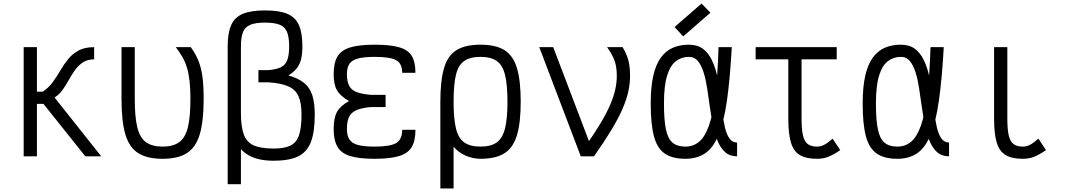

<svg xmlns="http://www.w3.org/2000/svg" viewBox="-20 -885 6040 1087"><path d="M114 0V-618H189V-366H222Q255 -388 278.5 -420Q302 -452 322 -486.5Q342 -521 366.5 -551Q391 -581 425.5 -599.5Q460 -618 513 -618V-549Q476 -549 450.5 -532.5Q425 -516 406 -490Q387 -464 370.5 -434Q354 -404 335 -377Q316 -350 289 -333L553 0H463L226 -297H189V0Z M900 14Q813 14 762 -18.5Q711 -51 689.5 -125Q668 -199 668 -324V-618H743V-324Q743 -222 757.5 -163.5Q772 -105 806.5 -80Q841 -55 900 -55Q960 -55 994.5 -80Q1029 -105 1043.5 -163.5Q1058 -222 1058 -324Q1058 -381 1053.5 -423Q1049 -465 1039.5 -498Q1030 -531 1014 -560Q998 -589 975 -618H1060Q1087 -581 1103 -542Q1119 -503 1126 -451.5Q1133 -400 1133 -324Q1133 -199 1111 -125Q1089 -51 1038.5 -18.5Q988 14 900 14Z M1269 158V-622Q1269 -699 1289 -743.5Q1309 -788 1355.5 -807Q1402 -826 1480 -826Q1560 -826 1606 -807Q1652 -788 1672 -743.5Q1692 -699 1692 -622Q1692 -580 1684.5 -549.5Q1677 -519 1659.5 -497.5Q1642 -476 1613 -458Q1669 -442 1701.5 -415.5Q1734 -389 1748 -346Q1762 -303 1762 -236Q1762 -138 1740 -81Q1718 -24 1667.5 0.5Q1617 25 1530 25Q1448 25 1396 -1.5Q1344 -28 1316.5 -79.5Q1289 -131 1279 -206Q1269 -281 1269 -377L1344 -245Q1344 -167 1360.5 -123Q1377 -79 1417.5 -61.5Q1458 -44 1530 -44Q1590 -44 1624.5 -61Q1659 -78 1673 -120Q1687 -162 1687 -236Q1687 -302 1670 -340Q1653 -378 1612.5 -396Q1572 -414 1500 -419H1443V-488H1500Q1545 -492 1570.5 -504.5Q1596 -517 1606.5 -545.5Q1617 -574 1617 -622Q1617 -675 1605 -704Q1593 -733 1563.5 -745Q1534 -757 1480 -757Q1428 -757 1398 -745Q1368 -733 1356 -704Q1344 -675 1344 -622V158Z M2101 14Q2013 14 1962.5 -1.5Q1912 -17 1890.5 -54Q1869 -91 1869 -154Q1869 -217 1888 -251.5Q1907 -286 1956 -313Q1907 -341 1888 -373.5Q1869 -406 1869 -465Q1869 -529 1890.5 -565Q1912 -601 1962.5 -616.5Q2013 -632 2101 -632Q2189 -632 2239.5 -617.5Q2290 -603 2311 -568.5Q2332 -534 2332 -473H2257Q2257 -525 2223.5 -544Q2190 -563 2101 -563Q2042 -563 2007.5 -554Q1973 -545 1958.5 -524Q1944 -503 1944 -465Q1944 -425 1956.5 -400Q1969 -375 1999.5 -363.5Q2030 -352 2081 -348H2163V-279H2081Q2030 -275 1999.5 -262Q1969 -249 1956.5 -223.5Q1944 -198 1944 -154Q1944 -117 1958.5 -95Q1973 -73 2007.5 -64Q2042 -55 2101 -55Q2190 -55 2223.5 -75.5Q2257 -96 2257 -150H2332Q2332 -88 2311 -52.5Q2290 -17 2239.5 -1.5Q2189 14 2101 14Z M2700 14Q2659 14 2618 -3Q2577 -20 2544.5 -58Q2512 -96 2492.5 -158Q2473 -220 2473 -309Q2473 -429 2494 -500Q2515 -571 2565 -601.5Q2615 -632 2700 -632Q2786 -632 2835.5 -601.5Q2885 -571 2906.5 -500Q2928 -429 2928 -309Q2928 -190 2906.5 -119Q2885 -48 2835.5 -17Q2786 14 2700 14ZM2473 182V-309H2548V182ZM2700 -55Q2759 -55 2792 -78.5Q2825 -102 2839 -157.5Q2853 -213 2853 -309Q2853 -407 2839 -462Q2825 -517 2792 -540Q2759 -563 2700 -563Q2642 -563 2608.5 -540Q2575 -517 2561.5 -462Q2548 -407 2548 -309Q2548 -213 2561.5 -157.5Q2575 -102 2608.5 -78.5Q2642 -55 2700 -55Z M3268 0 3033 -618H3112L3343 -11V0ZM3343 0 3296 -59Q3347 -132 3381 -189Q3415 -246 3435 -293Q3455 -340 3463.5 -379.5Q3472 -419 3472 -455Q3472 -503 3460.5 -538Q3449 -573 3417 -618H3505Q3529 -577 3538 -541.5Q3547 -506 3547 -455Q3547 -411 3537 -366Q3527 -321 3504 -268Q3481 -215 3441.5 -149.5Q3402 -84 3343 0Z M4153 -78V0Q4112 0 4085.5 -23.5Q4059 -47 4042.5 -87.5Q4026 -128 4016 -178Q4006 -228 3998.5 -281.5Q3991 -335 3983.5 -385Q3976 -435 3963.5 -475Q3951 -515 3931.5 -539Q3912 -563 3880 -563Q3839 -563 3807 -539Q3775 -515 3757 -457.5Q3739 -400 3739 -298Q3739 -206 3750 -153Q3761 -100 3787.5 -77.5Q3814 -55 3860 -55Q3905 -55 3938 -82.5Q3971 -110 3993.5 -173.5Q4016 -237 4029.5 -346Q4043 -455 4048 -618H4123Q4113 -437 4095.5 -315Q4078 -193 4048 -120.5Q4018 -48 3972 -17Q3926 14 3860 14Q3786 14 3743 -16Q3700 -46 3682 -114.5Q3664 -183 3664 -298Q3664 -392 3678.5 -456Q3693 -520 3721.5 -559Q3750 -598 3790 -615Q3830 -632 3880 -632Q3928 -632 3959 -609Q3990 -586 4009.5 -546Q4029 -506 4040 -457Q4051 -408 4057 -355Q4063 -302 4069 -253Q4075 -204 4084 -164.5Q4093 -125 4109.5 -101.5Q4126 -78 4153 -78ZM3848 -679 3799 -732 3952 -865 4002 -813Z M4605 14Q4544 14 4508.5 -7Q4473 -28 4458 -77.5Q4443 -127 4443 -213V-593H4518V-213Q4518 -153 4526 -118.5Q4534 -84 4553 -69.5Q4572 -55 4605 -55Q4626 -55 4645 -64.5Q4664 -74 4694 -100L4737 -35Q4697 -8 4668.5 3Q4640 14 4605 14ZM4258 -549V-618H4717V-549Z M5353 -78V0Q5312 0 5285.5 -23.5Q5259 -47 5242.5 -87.5Q5226 -128 5216 -178Q5206 -228 5198.5 -281.5Q5191 -335 5183.5 -385Q5176 -435 5163.5 -475Q5151 -515 5131.5 -539Q5112 -563 5080 -563Q5039 -563 5007 -539Q4975 -515 4957 -457.5Q4939 -400 4939 -298Q4939 -206 4950 -153Q4961 -100 4987.5 -77.5Q5014 -55 5060 -55Q5105 -55 5138 -82.5Q5171 -110 5193.5 -173.5Q5216 -237 5229.5 -346Q5243 -455 5248 -618H5323Q5313 -437 5295.5 -315Q5278 -193 5248 -120.5Q5218 -48 5172 -17Q5126 14 5060 14Q4986 14 4943 -16Q4900 -46 4882 -114.5Q4864 -183 4864 -298Q4864 -392 4878.5 -456Q4893 -520 4921.5 -559Q4950 -598 4990 -615Q5030 -632 5080 -632Q5128 -632 5159 -609Q5190 -586 5209.5 -546Q5229 -506 5240 -457Q5251 -408 5257 -355Q5263 -302 5269 -253Q5275 -204 5284 -164.5Q5293 -125 5309.5 -101.5Q5326 -78 5353 -78Z M5770 14Q5709 14 5673.5 -7Q5638 -28 5623 -77.5Q5608 -127 5608 -213V-618H5683V-213Q5683 -153 5691 -118.5Q5699 -84 5718 -69.5Q5737 -55 5770 -55Q5791 -55 5810 -64.5Q5829 -74 5859 -100L5902 -35Q5862 -8 5833.5 3Q5805 14 5770 14Z"/></svg>

Font: Victor Mono
Style: Regular
Weight: 400
Monospace: yes
Designer: Rune Bjørnerås
Version: Version 1.561;gftools[0.9.30]